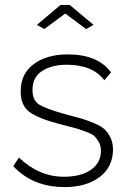

<svg xmlns="http://www.w3.org/2000/svg" viewBox="-20 -750 519 780"><path d="M130 -649 226 -730H263L360 -649L330 -632L245 -695L160 -632ZM242 10Q113 10 34 -75L57 -110Q138 -32 240 -32Q308 -32 349 -60Q390 -88 390 -138Q390 -158 381.5 -173Q373 -188 363.5 -197Q354 -206 327.5 -215.5Q301 -225 284 -230Q267 -235 226 -245Q137 -268 100.5 -294.5Q64 -321 64 -378Q64 -451 117.5 -490Q171 -529 255 -529Q378 -529 431 -456L404 -424Q356 -487 251 -487Q191 -487 151.5 -462Q112 -437 112 -384Q112 -342 139.5 -325Q167 -308 242 -287Q287 -275 310 -268.5Q333 -262 362.5 -249.5Q392 -237 405.5 -224Q419 -211 429 -190.5Q439 -170 439 -143Q439 -72 385 -31Q331 10 242 10Z"/></svg>

Font: Raleway-v4020 Light
Style: Regular
Weight: 300
Designer: Matt McInerney, Pablo Impallari, Rodrigo Fuenzalida
Foundry: Matt McInerney, Pablo Impallari, Rodrigo Fuenzalida
Version: Version 4.020;PS 004.020;hotconv 1.0.88;makeotf.lib2.5.64775